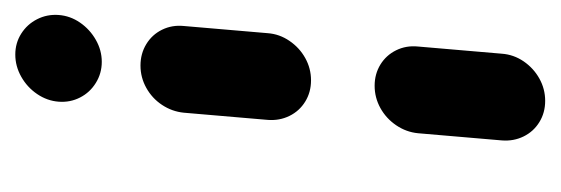

<svg xmlns="http://www.w3.org/2000/svg" viewBox="-256 -462 719 246"><g transform="rotate(-90 103.0 -339.5)"><path d="M95.2 -623.3Q96.3 -638.1 105 -650.9Q113.7 -663.7 127.2 -671.3Q140.7 -678.9 155.6 -678.9Q170.4 -678.9 182.4 -671.3Q194.4 -663.7 200.9 -650.9Q207.4 -638.1 206.3 -623.3Q205.2 -608.5 196.5 -595.9Q187.8 -583.3 174.4 -575.7Q161.1 -568.1 146.3 -568.1Q131.5 -568.1 119.3 -575.7Q107 -583.3 100.6 -595.9Q94.1 -608.5 95.2 -623.3ZM96.3 0Q81.1 0 69.1 -7.4Q57 -14.8 50.7 -27.6Q44.4 -40.4 45.6 -55.6L54.8 -163Q56.3 -178.1 65 -190.9Q73.7 -203.7 87 -211.1Q100.4 -218.5 115.6 -218.5Q130.7 -218.5 142.8 -211.1Q154.8 -203.7 161.1 -190.9Q167.4 -178.1 165.9 -163L156.7 -55.6Q155.6 -40.4 146.9 -27.6Q138.1 -14.8 124.8 -7.4Q111.5 0 96.3 0ZM122.6 -300Q107.4 -300 95.4 -307.4Q83.3 -314.8 77 -327.6Q70.7 -340.4 71.9 -355.6L81.1 -463Q82.6 -478.1 91.1 -490.9Q99.6 -503.7 113 -511.1Q126.3 -518.5 141.5 -518.5Q156.7 -518.5 168.9 -511.1Q181.1 -503.7 187.4 -490.9Q193.7 -478.1 192.2 -463L183 -355.6Q181.9 -340.4 173.1 -327.6Q164.4 -314.8 151.1 -307.4Q137.8 -300 122.6 -300Z"/></g></svg>

Font: 26F Galaxy Sans Oblique
Style: Regular
Weight: 400
Italic angle: -5°
Designer: C₂₉H₂₅N₃O₅
Version: Version 1.200;FEAKit 1.0